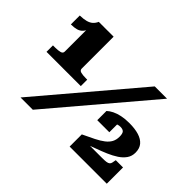

<svg xmlns="http://www.w3.org/2000/svg" viewBox="-141 -1039 1327 1327"><g transform="rotate(45 522.0 -376.0)"><path d="M319 -440Q319 -423 337.5 -418Q356 -413 388 -413H400V-350H65V-413H86Q115 -413 134 -418Q153 -423 153 -440V-678L164 -680Q157 -650 142 -633Q127 -616 104.5 -609.5Q82 -603 50 -603V-690Q87 -691 110.5 -697.5Q134 -704 149 -717Q164 -730 174 -752H319ZM763 -710H883L281 0H161ZM855 -103H689Q687 -102 686 -97Q685 -92 687 -88.5Q689 -85 695 -87Q735 -103 777 -118Q819 -133 857.5 -149.5Q896 -166 926.5 -186Q957 -206 975 -232Q993 -258 993 -292Q993 -333 972 -358Q951 -383 912 -395Q873 -407 818 -407Q777 -407 744 -400Q711 -393 687 -381Q663 -369 647 -354V-264H765V-360Q756 -359 746 -350Q736 -341 729.5 -329Q723 -317 722 -308Q734 -321 752 -333Q770 -345 793 -345Q816 -345 826.5 -334Q837 -323 837 -292Q837 -262 825 -239.5Q813 -217 788.5 -198Q764 -179 727 -160.5Q690 -142 641 -119V0H1004V-159H933L928 -132Q926 -120 918 -113.5Q910 -107 895 -105Q880 -103 855 -103Z"/></g></svg>

Font: Roboto Serif Black
Style: Regular
Weight: 900
Designer: Greg Gazdowicz
Foundry: Commercial Type
Version: Version 1.008